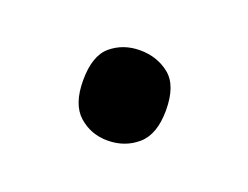

<svg xmlns="http://www.w3.org/2000/svg" viewBox="-41 -188 349 270"><g transform="rotate(20 134.0 -53.5)"><path d="M72 -54Q72 -91 90 -106Q108 -121 133 -121Q159 -121 177.5 -106Q196 -91 196 -54Q196 -18 177.5 -2Q159 14 133 14Q108 14 90 -2Q72 -18 72 -54Z"/></g></svg>

Font: ugurmukhi85
Style: Book
Weight: 400
Designer: Jelle Bosma - Monotype Design Team
Foundry: Monotype Imaging Inc.
Version: Version 2.003